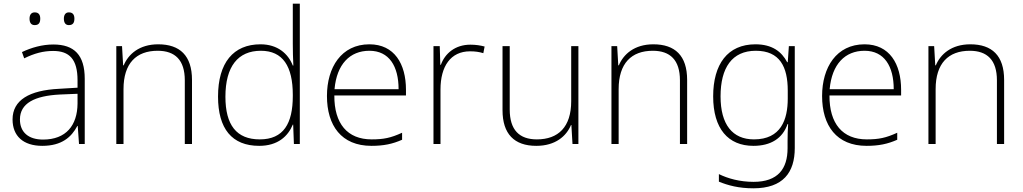

<svg xmlns="http://www.w3.org/2000/svg" viewBox="-20 -780 5542 1040"><path d="M140 -679C140 -658 148 -644 168 -644C191 -644 198 -658 198 -679C198 -698 191 -713 168 -713C148 -713 140 -698 140 -679ZM326 -679C326 -658 334 -644 353 -644C376 -644 383 -658 383 -679C383 -698 376 -713 353 -713C334 -713 326 -698 326 -679ZM269 -539C208 -539 150 -522 99 -498L111 -464C166 -491 214 -504 268 -504C356 -504 400 -459 400 -345V-305L300 -299C139 -291 48 -238 48 -133C48 -44 105 10 209 10C314 10 367 -37 399 -98H401L408 0H439V-353C439 -482 382 -539 269 -539ZM304 -268 400 -272V-219C399 -101 338 -24 213 -24C134 -24 88 -64 88 -133C88 -221 168 -261 304 -268Z M837 -540C734 -540 675 -486 650 -426H647L641 -530H610V0H649V-297C649 -437 718 -505 834 -505C928 -505 981 -455 981 -345V0H1020V-347C1020 -479 954 -540 837 -540Z M1384 10C1485 10 1540 -42 1566 -105H1568L1572 0H1604V-760H1566V-544C1566 -506 1567 -464 1569 -425H1566C1541 -489 1484 -540 1391 -540C1244 -540 1161 -440 1161 -257C1161 -83 1236 10 1384 10ZM1387 -25C1261 -25 1201 -103 1201 -256C1201 -420 1269 -505 1393 -505C1512 -505 1566 -421 1566 -266V-260C1566 -111 1516 -25 1387 -25Z M1981 -540C1829 -540 1751 -415 1751 -260C1751 -100 1829 10 1992 10C2058 10 2106 0 2158 -23V-61C2097 -33 2058 -25 1993 -25C1862 -25 1790 -110 1791 -263H2179V-294C2179 -434 2116 -540 1981 -540ZM1981 -505C2088 -505 2139 -421 2139 -297H1792C1804 -432 1875 -505 1981 -505Z M2528 -538C2445 -538 2390 -490 2368 -429H2365L2362 -530H2328V0H2366V-295C2366 -421 2421 -502 2526 -502C2554 -502 2575 -499 2598 -492L2605 -528C2582 -534 2557 -538 2528 -538Z M3113 -530H3074V-232C3074 -92 3004 -25 2888 -25C2793 -25 2741 -76 2741 -187V-530H2702V-183C2702 -55 2765 10 2885 10C2989 10 3048 -43 3073 -103H3075L3081 0H3113Z M3519 -540C3416 -540 3357 -486 3332 -426H3329L3323 -530H3292V0H3331V-297C3331 -437 3400 -505 3516 -505C3610 -505 3663 -455 3663 -345V0H3702V-347C3702 -479 3636 -540 3519 -540Z M4072 -540C3921 -540 3843 -432 3843 -258C3843 -83 3924 10 4061 10C4155 10 4219 -30 4246 -108H4249C4247 -74 4246 -49 4246 -15V23C4246 134 4194 205 4062 205C3987 205 3923 187 3874 163V204C3923 224 3981 240 4061 240C4222 240 4285 154 4285 22V-530H4253L4247 -443H4244C4214 -500 4163 -540 4072 -540ZM4074 -505C4204 -505 4247 -418 4247 -289V-246C4247 -132 4210 -25 4064 -25C3947 -25 3883 -106 3883 -258C3883 -413 3945 -505 4074 -505Z M4663 -540C4511 -540 4433 -415 4433 -260C4433 -100 4511 10 4674 10C4740 10 4788 0 4840 -23V-61C4779 -33 4740 -25 4675 -25C4544 -25 4472 -110 4473 -263H4861V-294C4861 -434 4798 -540 4663 -540ZM4663 -505C4770 -505 4821 -421 4821 -297H4474C4486 -432 4557 -505 4663 -505Z M5236 -540C5133 -540 5074 -486 5049 -426H5046L5040 -530H5009V0H5048V-297C5048 -437 5117 -505 5233 -505C5327 -505 5380 -455 5380 -345V0H5419V-347C5419 -479 5353 -540 5236 -540Z"/></svg>

Font: Noto Sans Lao ExtraLight
Style: Regular
Weight: 200
Designer: Monotype Design Team
Foundry: Monotype Imaging Inc.
Version: Version 2.003